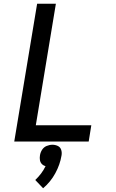

<svg xmlns="http://www.w3.org/2000/svg" viewBox="-20 -755 616 1024"><path d="M56 0H453L467 -87H171L278 -735H178ZM210 249Q250 215 275 169Q300 123 308 75Q311 59 306.5 44.5Q302 30 288.5 23.5Q275 17 260 17Q244 17 228.5 23.5Q213 30 204 44.5Q195 59 193 75Q191 87 193 99Q195 111 203 119.5Q211 128 223 131Q213 152 199 170.5Q185 189 168 205Z"/></svg>

Font: Iosevka Sparkle Medium
Style: Italic
Weight: 500
Italic angle: -9°
Designer: Belleve Invis
Foundry: Belleve Invis
Version: Version 4.5.0; ttfautohint (v1.8.3)